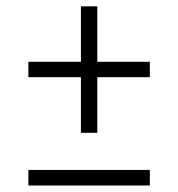

<svg xmlns="http://www.w3.org/2000/svg" viewBox="-20 -572 550 592"><path d="M229.5 -162.5V-334H67.5V-381.5H229.5V-552.5H280V-381.5H442V-334H280V-162.5ZM67.5 0V-48H442V0Z"/></svg>

Font: Encode Sans Condensed Light
Style: Regular
Weight: 300
Width: 3
Designer: Multiple Designers
Foundry: Impallari Type
Version: Version 3.000; ttfautohint (v1.8.3) -l 8 -r 50 -G 200 -x 14 